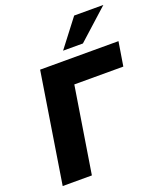

<svg xmlns="http://www.w3.org/2000/svg" viewBox="-167 -1049 980 1156"><g transform="rotate(-20 323.0 -470.5)"><path d="M32 0 144 -705H646L621 -551H307L219 0ZM313 -765 448 -941H635L440 -765Z"/></g></svg>

Font: Nunito Sans 10pt Black
Style: Italic
Weight: 900
Italic angle: -9°
Designer: Vernon Adams
Foundry: Vernon Adams
Version: Version 3.101;gftools[0.9.27]